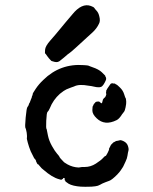

<svg xmlns="http://www.w3.org/2000/svg" viewBox="-20 -692 587 737"><path d="M340 -292Q340 -293 340.5 -293Q341 -293 341.5 -294Q342 -295 342 -295Q344 -295 346 -299Q347 -301 347.5 -300.5Q348 -300 348.5 -301Q349 -302 351 -301.5Q353 -301 354 -302Q355 -303 356 -302.5Q357 -302 358 -302Q359 -302 359.5 -302.5Q360 -303 364.5 -299Q369 -295 370.5 -295.5Q372 -296 373.5 -303.5Q375 -311 376.5 -312Q378 -313 379 -315Q380 -317 381.5 -317Q383 -317 386 -323.5Q389 -330 387.5 -333Q386 -336 387 -337Q389 -340 387.5 -341Q386 -342 392 -352Q406 -374 408 -372Q410 -370 413 -373Q417 -370 417.5 -371Q418 -372 419 -371.5Q420 -371 421 -371Q422 -371 422 -370.5Q422 -370 424.5 -368.5Q427 -367 428 -367Q429 -367 440.5 -356Q452 -345 456.5 -330.5Q461 -316 462 -315.5Q463 -315 463 -314Q463 -313 463.5 -311.5Q464 -310 464.5 -302Q465 -294 462 -280Q459 -266 456.5 -263.5Q454 -261 449 -254Q438 -236 428 -231Q382 -208 351 -238Q334 -254 334.5 -269Q335 -284 336.5 -285Q338 -286 338 -288ZM146 -385Q211 -449 302 -442Q318 -441 319.5 -440Q321 -439 325.5 -437.5Q330 -436 331 -435.5Q332 -435 335 -434Q359 -426 371 -414.5Q383 -403 383 -402.5Q383 -402 384 -401Q385 -400 384.5 -399Q384 -398 385.5 -396.5Q387 -395 387 -393Q387 -391 387.5 -389Q388 -387 383 -377Q378 -367 373 -362Q365 -353 338 -360Q333 -361 331 -361.5Q329 -362 320 -363Q283 -370 264 -360Q261 -359 252.5 -356Q244 -353 235 -349Q226 -345 210 -332Q184 -309 171 -276Q166 -265 162.5 -262.5Q159 -260 157.5 -228.5Q156 -197 159 -197Q160 -192 164 -172Q168 -152 179.5 -131.5Q191 -111 199.5 -101.5Q208 -92 208 -90.5Q208 -89 213 -83Q218 -77 221 -74.5Q224 -72 224 -71Q224 -70 239 -61Q259 -50 282 -49L295 -51Q294 -51 305 -51Q328 -51 348 -64Q368 -77 375 -85Q382 -93 384.5 -93Q387 -93 393 -105Q399 -117 399 -120H398L406 -136L416 -146Q415 -145 419 -147Q427 -152 428 -151L438 -153Q442 -156 454.5 -150Q467 -144 471 -132Q475 -120 473 -113.5Q471 -107 469.5 -95.5Q468 -84 462 -72Q456 -60 454.5 -56Q453 -52 449 -46.5Q445 -41 443 -37.5Q441 -34 430 -22Q409 -1 399.5 2Q390 5 386 7Q382 9 377.5 10.5Q373 12 364.5 17Q356 22 346 23Q336 24 331.5 24.5Q327 25 307.5 25Q288 25 276 23Q248 19 236 8Q235 7 233 6L232 4H231Q229 3 230 2Q232 0 227 -1Q230 -3 228.5 -6.5Q227 -10 223.5 -8.5Q220 -7 222 -5H220Q219 -5 218.5 -4.5Q218 -4 218.5 -3Q219 -2 217 -2.5Q215 -3 215 -2.5Q215 -2 214 -2Q213 -2 207 -4Q180 -11 146 -41Q143 -44 140 -46L126 -62V-61Q123 -61 117 -76L119 -74L117 -78L111 -85L98 -111Q91 -128 86.5 -145Q82 -162 83 -162.5Q84 -163 83.5 -171.5Q83 -180 82.5 -182.5Q82 -185 80.5 -192Q79 -199 78 -200Q75 -203 78.5 -240.5Q82 -278 85.5 -281.5Q89 -285 90.5 -290.5Q92 -296 93 -296.5Q94 -297 95 -300.5Q96 -304 97.5 -307Q99 -310 99 -311Q99 -312 100.5 -314.5Q102 -317 102 -319Q102 -321 104 -325Q106 -329 105.5 -331Q105 -333 117 -351Q129 -369 146 -385ZM257 -636Q294 -682 329 -669Q340 -665 342 -661.5Q344 -658 351 -650.5Q358 -643 361 -630Q366 -612 360 -601Q351 -582 334.5 -567Q318 -552 313 -547.5Q308 -543 300.5 -536Q293 -529 271.5 -509.5Q250 -490 245 -487Q240 -484 235.5 -479.5Q231 -475 223 -469Q215 -463 213 -461Q203 -451 189.5 -454.5Q176 -458 176 -459Q176 -460 173 -462.5Q170 -465 167.5 -468.5Q165 -472 162.5 -475Q160 -478 157.5 -482Q155 -486 153.5 -486.5Q152 -487 153 -501Q154 -515 173.5 -537Q193 -559 208 -577.5Q223 -596 232 -606.5Q241 -617 257 -636Z"/></svg>

Font: TT2020 Style E
Style: Regular
Weight: 400
Version: Version 00.2